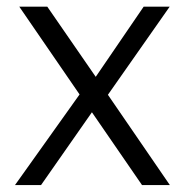

<svg xmlns="http://www.w3.org/2000/svg" viewBox="-20 -548 549 569"><path d="M24.4 0.5 215.8 -268.1 37.1 -528.3H120.1L263.7 -320.3L405.8 -528.3H482.9L299.8 -267.1L483.4 0.5H400.9L252.4 -215.3L101.6 0.5Z"/></svg>

Font: Comme Light
Style: Regular
Weight: 300
Version: Version 1.000;gftools[0.9.27]